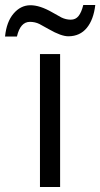

<svg xmlns="http://www.w3.org/2000/svg" viewBox="-75 -753 403 773"><path d="M167 0H85.9V-535.2H167ZM201.2 -606.9Q171.9 -606.4 121.1 -635.7Q101.6 -646.5 84 -656.2Q66.4 -665 45.4 -665Q6.8 -665 -6.8 -606H-54.7Q-48.8 -665 -20.5 -698.2Q7.8 -731.4 46.4 -731.9Q85 -732.4 135.7 -703.1Q154.8 -692.4 172.4 -682.6Q190.4 -673.8 210 -673.8Q229.5 -673.8 241.2 -688.5Q252.9 -703.1 260.3 -732.9H308.6Q301.8 -673.8 274.4 -640.6Q247.1 -607.4 201.2 -606.9Z"/></svg>

Font: OpenSans-Regular
Style: Regular
Weight: 400
Foundry: Ascender Corporation
Version: Version 1.10